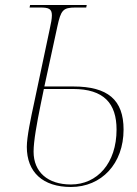

<svg xmlns="http://www.w3.org/2000/svg" viewBox="-20 -734 545 766"><path d="M263 12C385 12 473 -81 473 -217C473 -336 410 -389 272 -389H157L209 -629C223 -693 231 -704 281 -704H324L326 -714H100L98 -704H141C174 -704 187 -699 187 -673C187 -660 184 -642 178 -616L116 -323C103 -263 87 -188 87 -148C87 -47 151 12 263 12ZM263 2C170 2 114 -48 114 -129C114 -171 127 -242 142 -316L155 -379H271C395 -379 445 -321 445 -217C445 -83 368 2 263 2Z"/></svg>

Font: Noto Serif Display Thin
Style: Italic
Weight: 100
Italic angle: -12°
Designer: Monotype Design Team
Foundry: Monotype Imaging Inc.
Version: Version 2.009